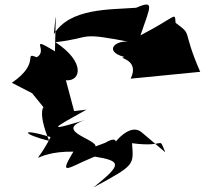

<svg xmlns="http://www.w3.org/2000/svg" viewBox="-20 -751 898 842"><path d="M399 -109C403 -143 189 -182 384 -234C177 -171 201 -182 359 -270L305 -264L269 -399C335 -393 356 -479 223 -566C395 -585 309 -614 565 -564C493 -586 426 -527 526 -501C487 -495 596 -495 553 -406L858 -436C774 -629 829 -592 750 -651C745 -700 761 -682 596 -596C639 -723 661 -753 577 -717C462 -708 287 -717 216 -601C229 -734 224 -681 221 -526C100 -599 195 -529 141 -500C79 -524 162 -477 32 -388L121 -342L173 -278C177 -292 139 -268 196 -133C79 -162 62 -192 202 -150C122 7 110 -89 302 -86C223 44 298 -34 434 -78L391 -65C519 -45 512 -28 390 71C573 -28 566 -26 559 -123C714 -102 672 -158 705 -83L601 -171C537 -224 441 -78 451 -60C497 -113 507 -164 442 -125Z"/></svg>

Font: Asimov Silicon
Style: Regular
Weight: 400
Designer: Google
Version: Version 2.000980; 2014